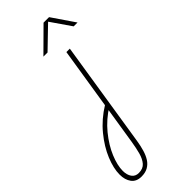

<svg xmlns="http://www.w3.org/2000/svg" viewBox="-372 -736 987 987"><g transform="rotate(-45 122.0 -242.0)"><path d="M-5 216Q-42 216 -60 191.5Q-78 167 -78 129Q-78 84 -55 28Q-32 -28 13 -83Q58 -138 123 -178L135 -158Q74 -120 32 -68.5Q-10 -17 -31.5 35Q-53 87 -53 127Q-53 156 -40 174.5Q-27 193 -2 193Q29 193 45.5 174Q62 155 70.5 123.5Q79 92 85 54L118 -155L120 -169L174 -510H199L108 69Q103 101 95 128Q87 155 74.5 174.5Q62 194 42.5 205Q23 216 -5 216ZM74 -577 198 -700H238L322 -577H294L218 -687L104 -577Z"/></g></svg>

Font: MuseoModerno Thin Thin
Style: Italic
Weight: 250
Italic angle: -9°
Version: Version 1.003